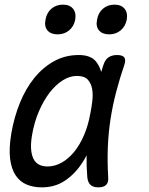

<svg xmlns="http://www.w3.org/2000/svg" viewBox="-20 -797 640 827"><path d="M160 10Q124 10 95 -2Q66 -14 47.5 -41.5Q29 -69 23.5 -113.5Q18 -158 29 -224Q41 -293 66 -354.5Q91 -416 128 -461.5Q165 -507 213 -533.5Q261 -560 319 -560Q367 -560 390 -536Q408 -516 416 -487Q420 -501 425 -516Q433 -541 448 -550.5Q463 -560 484 -560Q508 -560 515.5 -549.5Q523 -539 515 -516Q495 -457 480 -399.5Q465 -342 456 -283.5Q447 -225 444.5 -163.5Q442 -102 446 -34Q448 -12 437.5 -1Q427 10 404 10Q381 10 369.5 -1Q358 -12 356 -34Q352 -82 353 -128Q344 -110 333 -94Q303 -48 260 -19Q217 10 160 10ZM185 -80Q216 -80 245.5 -96.5Q275 -113 299.5 -143Q324 -173 342 -215Q360 -257 369 -308Q374 -332 377.5 -360.5Q381 -389 377 -413Q373 -437 358.5 -453.5Q344 -470 311 -470Q280 -470 249.5 -450.5Q219 -431 193 -397Q167 -363 147 -316Q127 -269 118 -215Q107 -151 123 -115.5Q139 -80 185 -80ZM450 -649Q421 -649 406.5 -666Q392 -683 398 -712Q403 -742 423.5 -759.5Q444 -777 473 -777Q502 -777 516.5 -759.5Q531 -742 526 -712Q520 -683 499.5 -666Q479 -649 450 -649ZM228 -649Q199 -649 184.5 -666Q170 -683 176 -712Q181 -742 201.5 -759.5Q222 -777 251 -777Q280 -777 294.5 -759.5Q309 -742 304 -712Q298 -683 277.5 -666Q257 -649 228 -649Z"/></svg>

Font: Maple Mono NL
Style: Italic
Weight: 400
Italic angle: -10°
Monospace: yes
Designer: subframe7536
Version: Version 7.000